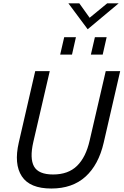

<svg xmlns="http://www.w3.org/2000/svg" viewBox="-20 -1113 735 1142"><path d="M501.5 -939 386.7 -1093.3H451.7L513.2 -1007.3L617.7 -1093.3H686ZM337.9 -788.1 361.8 -891.6H431.6L408.2 -788.1ZM520.5 -788.1 544.4 -891.6H614.3L590.8 -788.1ZM285.2 8.3Q157.7 8.3 109.9 -64.2Q62 -136.7 91.8 -265.6L189.5 -689.9H275.9L178.2 -268.6Q155.8 -170.9 182.4 -123Q209 -75.2 295.9 -75.2Q385.7 -75.2 438.2 -126.5Q490.7 -177.7 513.2 -276.9L608.9 -689.9H694.8L596.7 -264.2Q566.4 -132.8 488.5 -62.3Q410.6 8.3 285.2 8.3Z"/></svg>

Font: HK Grotesk Medium Legacy Italic
Style: Regular
Weight: 500
Italic angle: -13°
Designer: Alfredo Marco Pradil
Foundry: Hanken Design Co.
Version: Version 2.022;PS 002.022;hotconv 1.0.88;makeotf.lib2.5.64775